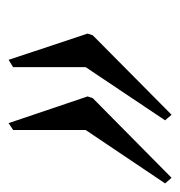

<svg xmlns="http://www.w3.org/2000/svg" viewBox="-11 -465 418 446"><g transform="rotate(-90 198.0 -242.0)"><path d="M8 -52.5 -5 -67.5 119 -252V-420.5L135 -431L197 -247.5L193 -235.5ZM154.5 -52.5 141.5 -67.5 265 -252V-420.5L282 -431L343 -247.5L339 -235.5Z"/></g></svg>

Font: Libre Caslon Condensed
Style: Italic
Weight: 400
Italic angle: -22.583°
Designer: Pablo Impallari, Rodrigo Fuenzalida, Katja Schimmel, Ertekin Erdin
Foundry: Pablo Impallari, Rodrigo Fuenzalida
Version: Version 2.000;gftools[0.9.33]